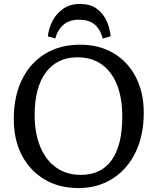

<svg xmlns="http://www.w3.org/2000/svg" viewBox="-20 -941 800 975"><path d="M378 14Q280 14 206 -30Q132 -74 91 -152.5Q50 -231 50 -336Q50 -452 91.5 -536.5Q133 -621 208.5 -667.5Q284 -714 387 -714Q484 -714 556.5 -671Q629 -628 669.5 -550Q710 -472 710 -368Q710 -254 668.5 -168Q627 -82 552 -34Q477 14 378 14ZM390 -53Q494 -53 547.5 -128.5Q601 -204 601 -349Q601 -491 541 -570.5Q481 -650 374 -650Q270 -650 213 -573.5Q156 -497 156 -357Q156 -264 184.5 -195.5Q213 -127 265.5 -90Q318 -53 390 -53ZM386 -921Q437 -921 469.5 -898Q502 -875 520 -837.5Q538 -800 542 -757L502 -745Q488 -795 459 -818Q430 -841 381 -841Q332 -841 302 -815Q272 -789 261 -746L223 -756Q227 -796 246 -833.5Q265 -871 300 -896Q335 -921 386 -921Z"/></svg>

Font: Literata 12pt
Style: Regular
Weight: 400
Designer: Latin by Veronika Burian and Jose Scaglione. Greek by Irene Vlachou. Cyrillic by Vera Evstafieva.
Foundry: TypeTogether
Version: Version 3.002